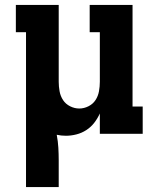

<svg xmlns="http://www.w3.org/2000/svg" viewBox="-20 -540 640 775"><path d="M85 215V-410H44V-520H217V-210Q217 -191 220.5 -171.5Q224 -152 234.5 -136Q245 -120 263 -111Q281 -102 300 -102Q319 -102 337 -111Q355 -120 365.5 -136Q376 -152 379.5 -171.5Q383 -191 383 -210V-410H342V-520H515V-110H556V0H383V-82Q374 -62 360.5 -44.5Q347 -27 328.5 -15Q310 -3 288.5 2.5Q267 8 246 8Q237 8 227.5 7Q218 6 209 4Q214 30 215.5 56Q217 82 217 107V215Z"/></svg>

Font: Iosevka Etoile Extrabold
Style: Regular
Weight: 800
Designer: Belleve Invis
Foundry: Belleve Invis
Version: Version 22.1.2; ttfautohint (v1.8.4)